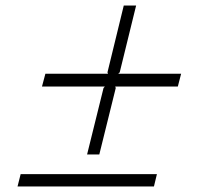

<svg xmlns="http://www.w3.org/2000/svg" viewBox="-20 -763 708 690"><path d="M543.9 -137.2 533.2 -92.8H43L54.2 -137.2ZM630.9 -498 619.1 -452.1H394L396 -446.8L336.9 -208H293L352.1 -446.8L356.9 -452.1H130.9L143.1 -498H368.2L366.2 -502.9L424.8 -743.2H469.2L410.2 -502.9L404.8 -498Z"/></svg>

Font: Sinkin Sans 200 X Light Italic
Style: Regular
Weight: 200
Italic angle: -112°
Designer: Keith Bates
Foundry: K-Type
Version: Sinkin Sans (version 1.0)  by Keith Bates   •   © 2014   www